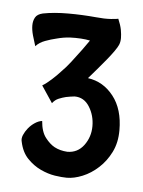

<svg xmlns="http://www.w3.org/2000/svg" viewBox="-37 -652 324 434"><g transform="rotate(5 124.5 -435.0)"><path d="M158.2 -478.5Q193.4 -473.6 216.3 -444.3Q239.3 -415 239.3 -367.2Q239.3 -338.9 228.5 -317.4Q217.8 -295.9 201.2 -280.8Q184.6 -265.6 165.5 -257.8Q146.5 -250 129.9 -250Q119.1 -250 103 -252.4Q86.9 -254.9 70.3 -262.7Q53.7 -270.5 40 -284.7Q26.4 -298.8 21.5 -322.3Q19.5 -329.1 22.9 -337.4Q26.4 -345.7 32.7 -353.5Q39.1 -361.3 47.4 -366.7Q55.7 -372.1 63.5 -373Q65.4 -348.6 75.7 -335.4Q85.9 -322.3 96.7 -316.4Q109.4 -309.6 126 -308.6Q149.4 -308.6 163.6 -327.6Q177.7 -346.7 177.7 -371.1Q177.7 -395.5 165.5 -415Q153.3 -434.6 131.8 -434.6Q122.1 -433.6 112.3 -431.6Q104.5 -429.7 96.2 -426.3Q87.9 -422.9 82 -415L56.6 -453.1Q66.4 -459 77.1 -468.8Q87.9 -478.5 96.7 -488.3Q107.4 -499 117.2 -511.7Q143.6 -545.9 155.3 -563.5Q136.7 -567.4 109.4 -566.4Q94.7 -565.4 80.1 -561.5Q67.4 -558.6 54.2 -553.7Q41 -548.8 33.2 -540Q29.3 -551.8 25.9 -564Q22.5 -576.2 22.5 -586.4Q22.5 -596.7 26.9 -604.5Q31.2 -612.3 43.9 -615.2Q69.3 -620.1 101.1 -620.1Q132.8 -620.1 164.1 -617.2Q183.6 -615.2 197.8 -616.2Q211.9 -617.2 214.8 -618.2Q220.7 -604.5 222.7 -593.8Q224.6 -583 224.6 -575.2Q224.6 -566.4 221.7 -559.6Q219.7 -554.7 212.9 -544.9Q206.1 -535.2 196.8 -523.9Q187.5 -512.7 177.2 -500.5Q167 -488.3 158.2 -478.5Z"/></g></svg>

Font: Rancho
Style: Regular
Weight: 400
Designer: Font Diner, Inc
Foundry: Font Diner, Inc
Version: Version 1.001